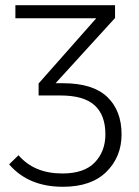

<svg xmlns="http://www.w3.org/2000/svg" viewBox="-20 -705 534 736"><path d="M221 11Q89 11 15 -75L51 -110Q111 -40 219 -40Q303 -40 343.5 -82.5Q384 -125 384 -190Q384 -264 342.5 -301.5Q301 -339 212 -339H128V-385L349 -635H39V-685H421V-636L193 -386H221Q336 -386 391 -333.5Q446 -281 446 -190Q446 -104 388 -46.5Q330 11 221 11Z"/></svg>

Font: Trujillo Light
Style: Regular
Weight: 300
Designer: Fira Sans original fonts by bBox Type GmbH, Carrois Corporate GbR, & Edenspiekermann AG / Changes by Cristiano Sobral
Foundry: Fira Sans original fonts by bBox Type GmbH, Carrois Corporate GbR, & Edenspiekermann AG / Changes by Cristiano Sobral
Version: Version 4.301;July 28, 2020;FontCreator 13.0.0.2655 64-bit